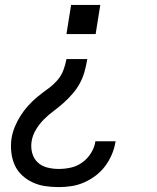

<svg xmlns="http://www.w3.org/2000/svg" viewBox="-20 -540 640 783"><path d="M251 -401 270 -520H389L370 -401ZM220 223Q191 223 164 219Q137 215 112.5 203.5Q88 192 69 174Q50 156 39.5 132Q29 108 26 80Q23 52 27 24Q31 0 40.5 -23Q50 -46 63.5 -67.5Q77 -89 94.5 -108.5Q112 -128 132 -144.5Q152 -161 173 -176Q194 -191 211.5 -210Q229 -229 238 -252.5Q247 -276 251 -299H336Q332 -275 325.5 -250.5Q319 -226 307 -203Q295 -180 277.5 -159.5Q260 -139 240.5 -121.5Q221 -104 199.5 -88Q178 -72 159.5 -53.5Q141 -35 127 -12Q113 11 109 36Q105 60 111 83Q117 106 133 121.5Q149 137 172 143Q195 149 220 149Q244 149 269 143.5Q294 138 315.5 122.5Q337 107 351 84.5Q365 62 369 37Q369 37 369 37Q369 37 369 36H452Q452 37 451.5 37.5Q451 38 451 38Q447 64 436.5 89Q426 114 409.5 136.5Q393 159 370.5 176Q348 193 323 204Q298 215 271.5 219Q245 223 220 223Z"/></svg>

Font: Iosevka SS04 Extended Oblique
Style: Regular
Weight: 400
Width: 7
Italic angle: -9°
Monospace: yes
Designer: Belleve Invis
Foundry: Belleve Invis
Version: Version 19.0.0; ttfautohint (v1.8.4)